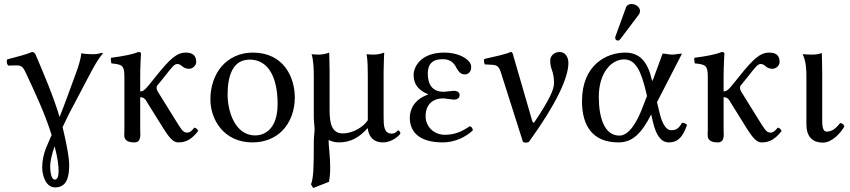

<svg xmlns="http://www.w3.org/2000/svg" viewBox="-20 -702 4249 960"><path d="M191 135C191 177 210 235 255 235C314 235 326 184 326 120C326 95 316 31 300 -36C298 -46 295 -56 293 -66C302 -86 312 -107 322 -127L430 -332C452 -373 467 -402 495 -436L490 -438C467 -431 456 -431 442 -431C434 -431 398 -432 387 -436C384 -409 372 -368 359 -334C332 -261 304 -182 278 -117C246 -223 201 -328 158 -429C154 -437 149 -442 140 -442C116 -431 66 -418 16 -405C12 -395 13 -384 21 -374C38 -374 47 -375 58 -375C59 -375 60 -375 61 -375C77 -375 92 -375 106 -344C149 -253 206 -132 238 -27L211 36C198 67 191 103 191 135ZM253 29C268 86 273 125 273 152C273 178 268 196 254 196C239 196 231 168 231 128C231 105 239 70 253 29Z M602 -317V-72C602 -66 602 -59 602 -52C601 -38 601 -24 602 -17C606 0 620 10 652 10C684 10 683 -21 681 -53C681 -60 681 -66 681 -72V-216C704 -216 710 -200 722 -180L795 -63C830 -7 848 10 872 10C910 10 938 -5 971 -47C968 -55 963 -61 952 -64C937 -46 929 -39 915 -39C893 -39 884 -60 854 -107L782 -223C774 -235 763 -252 763 -261C763 -266 763 -270 766 -274L801 -317C839 -365 851 -382 866 -382C872 -382 881 -380 888 -373C897 -365 908 -358 925 -358C944 -358 961 -375 961 -392C961 -427 940 -439 909 -439C864 -439 830 -408 761 -322L723 -275C704 -252 695 -245 681 -245V-321C681 -371 685 -435 685 -435C685 -439 680 -442 672 -442C644 -431 604 -422 535 -413C533 -407 535 -391 537 -385C592 -380 602 -374 602 -317Z M1032 -205C1032 -103 1100 10 1242 10C1306 10 1355 -13 1389 -46C1434 -90 1454 -153 1454 -214C1454 -318 1397 -439 1244 -439C1178 -439 1124 -412 1087 -369C1051 -326 1032 -268 1032 -205ZM1229 -404C1315 -404 1368 -326 1368 -182C1368 -56 1303 -25 1256 -25C1152 -25 1118 -151 1118 -228C1118 -315 1139 -404 1229 -404Z M1817 -60H1819C1822 -32 1837 10 1895 10C1944 10 1982 -30 1982 -35C1982 -42 1975 -50 1971 -50C1965 -50 1962 -34 1938 -34C1899 -34 1898 -75 1898 -121V-343C1898 -375 1901 -439 1901 -439C1886 -433 1867 -429 1848 -429C1835 -429 1819 -430 1813 -431C1819 -399 1819 -350 1819 -322V-101C1797 -68 1747 -35 1693 -35C1640 -35 1628 -84 1628 -149V-343C1628 -375 1626 -439 1626 -439C1611 -433 1592 -429 1573 -429C1560 -429 1544 -430 1538 -431C1548 -399 1549 -350 1549 -322V-112C1549 -93 1553 -70 1553 -59C1553 -38 1549 -20 1549 7C1549 131 1548 186 1535 220L1546 238L1625 207C1629 186 1631 161 1631 136C1631 83 1623 24 1623 5C1623 1 1624 -1 1624 -2C1636 5 1656 10 1674 10C1735 10 1777 -16 1817 -60Z M2108 -121C2108 -177 2141 -210 2197 -210C2206 -210 2240 -204 2248 -204C2271 -204 2278 -215 2278 -227C2278 -239 2268 -248 2249 -248C2244 -248 2199 -243 2198 -243C2155 -243 2119 -265 2119 -334C2119 -400 2164 -406 2195 -406C2234 -406 2251 -385 2262 -363C2272 -346 2282 -330 2304 -330C2317 -330 2336 -338 2336 -367C2336 -403 2278 -439 2201 -439C2083 -439 2048 -367 2048 -327C2048 -279 2074 -250 2120 -231V-229C2048 -204 2029 -151 2029 -113C2029 -55 2062 10 2194 10C2257 10 2311 -19 2344 -50C2344 -61 2338 -68 2329 -71C2290 -44 2252 -28 2205 -28C2150 -28 2108 -68 2108 -121Z M2484 -341 2595 8C2605 12 2614 12 2624 8C2761 -181 2822 -313 2822 -387C2822 -415 2808 -442 2778 -442C2747 -442 2731 -418 2731 -401C2731 -350 2750 -352 2750 -286C2750 -253 2726 -202 2654 -94C2648 -84 2644 -89 2641 -98L2545 -429C2542 -440 2540 -442 2533 -442C2503 -429 2461 -421 2401 -407C2399 -399 2400 -388 2404 -380L2441 -378C2464 -377 2475 -370 2484 -341Z M3265 -191 3390 -434C3377 -434 3356 -429 3341 -429C3326 -429 3308 -434 3293 -434L3246 -306H3245C3243 -298 3241 -294 3239 -304C3219 -391 3180 -439 3106 -439C3015 -439 2890 -380 2890 -196C2890 -72 2944 10 3072 10C3140 10 3186 -31 3236 -130L3245 -91C3261 -23 3287 10 3324 10C3368 10 3393 -14 3415 -77C3409 -84 3402 -88 3390 -88C3373 -58 3360 -51 3335 -51C3312 -51 3292 -80 3279 -133ZM3215 -222 3199 -181C3165 -86 3123 -24 3077 -24C3003 -24 2974 -111 2974 -219C2974 -334 3034 -405 3101 -405C3161 -405 3187 -339 3210 -243ZM3138 -682C3125 -682 3114 -676 3110 -665L3058 -522C3057 -519 3056 -515 3056 -512C3056 -505 3062 -499 3070 -499C3074 -499 3079 -503 3082 -507L3174 -629C3178 -634 3180 -642 3180 -647C3180 -667 3158 -682 3138 -682Z M3519 -317V-72C3519 -66 3519 -59 3519 -52C3518 -38 3518 -24 3519 -17C3523 0 3537 10 3569 10C3601 10 3600 -21 3598 -53C3598 -60 3598 -66 3598 -72V-216C3621 -216 3627 -200 3639 -180L3712 -63C3747 -7 3765 10 3789 10C3827 10 3855 -5 3888 -47C3885 -55 3880 -61 3869 -64C3854 -46 3846 -39 3832 -39C3810 -39 3801 -60 3771 -107L3699 -223C3691 -235 3680 -252 3680 -261C3680 -266 3680 -270 3683 -274L3718 -317C3756 -365 3768 -382 3783 -382C3789 -382 3798 -380 3805 -373C3814 -365 3825 -358 3842 -358C3861 -358 3878 -375 3878 -392C3878 -427 3857 -439 3826 -439C3781 -439 3747 -408 3678 -322L3640 -275C3621 -252 3612 -245 3598 -245V-321C3598 -371 3602 -435 3602 -435C3602 -439 3597 -442 3589 -442C3561 -431 3521 -422 3452 -413C3450 -407 3452 -391 3454 -385C3509 -380 3519 -374 3519 -317Z M4012 -322V-81C4012 -22 4039 11 4095 11C4138 11 4181 -33 4202 -70C4199 -80 4192 -85 4181 -87C4162 -63 4142 -44 4114 -44C4099 -44 4091 -58 4091 -99V-343C4091 -375 4089 -437 4089 -437C4074 -431 4058 -429 4039 -429C4027 -429 4002 -430 3996 -431L3994 -429C4011 -394 4012 -350 4012 -322Z"/></svg>

Font: Libertinus Math
Style: Regular
Weight: 400
Designer: Philipp H. Poll, Khaled Hosny
Foundry: Caleb Maclennan
Version: Version 7.050;RELEASE